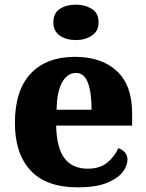

<svg xmlns="http://www.w3.org/2000/svg" viewBox="-20 -794 626 824"><path d="M314 10Q178 10 111 -62.5Q44 -135 44 -266Q44 -406 111.5 -478Q179 -550 302 -550Q416 -550 481.5 -489Q547 -428 547 -309V-255H221Q223 -159 257 -114.5Q291 -70 357 -70Q408 -70 439.5 -95.5Q471 -121 488 -158Q504 -153 515.5 -140.5Q527 -128 527 -110Q527 -82 505.5 -54.5Q484 -27 437 -8.5Q390 10 314 10ZM373 -323Q373 -398 357 -439.5Q341 -481 306 -481Q269 -481 246.5 -440.5Q224 -400 223 -323ZM306 -622Q265 -622 237 -641Q209 -660 209 -698Q209 -738 237 -756Q265 -774 306 -774Q345 -774 374 -756Q403 -738 403 -698Q403 -660 374 -641Q345 -622 306 -622Z"/></svg>

Font: Noto Serif Telugu ExtraBold
Style: Regular
Weight: 800
Designer: Jelle Bosma - Monotype Design Team
Foundry: Monotype Imaging Inc.
Version: Version 2.005; ttfautohint (v1.8.4.7-5d5b)